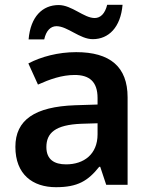

<svg xmlns="http://www.w3.org/2000/svg" viewBox="-20 -769 628 799"><path d="M99 -605H164C172 -642 191 -660 215 -660C261 -660 312 -606 366 -606C432 -606 482 -655 490 -749H426C417 -712 398 -694 374 -694C329 -694 279 -748 224 -748C157 -748 107 -700 99 -605ZM297 -552C222 -552 151 -533 98 -505L138 -417C187 -439 237 -457 291 -457C351 -457 386 -430 386 -361V-334L292 -331C125 -325 44 -270 44 -158C44 -43 116 10 213 10C303 10 346 -16 393 -75H397L422 0H511V-364C511 -492 437 -552 297 -552ZM320 -254 386 -256V-210C386 -127 329 -85 255 -85C206 -85 173 -105 173 -157C173 -215 209 -250 320 -254Z"/></svg>

Font: Noto Sans Ol Chiki SemiBold
Style: Regular
Weight: 600
Designer: Monotype Design Team, Lewis McGuffie
Foundry: Monotype Imaging Inc.
Version: Version 2.003